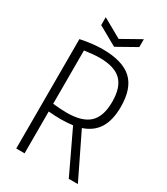

<svg xmlns="http://www.w3.org/2000/svg" viewBox="-223 -1019 972 1117"><g transform="rotate(30 263.5 -461.0)"><path d="M146 -922 274 -850 402 -922V-869L274 -797L146 -869ZM296 -282Q278 -280 258.5 -278.5Q239 -277 217 -277Q197 -277 175 -278Q153 -279 133 -281V0H77V-735Q157 -752 225 -752Q358 -752 420.5 -695Q483 -638 483 -514Q483 -425 450 -371Q417 -317 348 -294L491 0H430ZM226 -327Q330 -327 377.5 -371.5Q425 -416 425 -514Q425 -611 379.5 -655.5Q334 -700 234 -700Q196 -700 133 -691V-333Q185 -327 226 -327Z"/></g></svg>

Font: Encode Sans Compressed
Style: Light
Weight: 300
Designer: Pablo Impallari, Andres Torresi
Foundry: Pablo Impallari, Andres Torresi
Version: Version 1.000; ttfautohint (v1.00) -l 8 -r 50 -G 200 -x 14 -